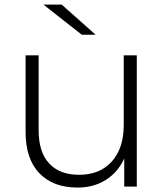

<svg xmlns="http://www.w3.org/2000/svg" viewBox="-20 -826 724 850"><path d="M172.2 -805.6H253.3L403.3 -672.2H342.2ZM585.6 0H530V-124.4Q502.2 -63.3 448.3 -29.4Q394.4 4.4 323.3 4.4Q215.6 4.4 154.4 -58.9Q93.3 -122.2 93.3 -242.2V-581.1H151.1V-248.9Q151.1 -152.2 197.8 -102.2Q244.4 -52.2 330 -52.2Q422.2 -52.2 475 -111.1Q527.8 -170 527.8 -272.2V-581.1H585.6Z"/></svg>

Font: Paperlogy 3 Light
Style: Regular
Weight: 300
Designer: redesigned by Lee Juim, glyphs from Gmarket Sans & Montserrat
Foundry: PT&
Version: Version 1.001